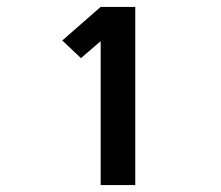

<svg xmlns="http://www.w3.org/2000/svg" viewBox="-20 -858 640 555"><path d="M271 -323V-739L214 -690L160 -741L271 -838H371V-323Z"/></svg>

Font: Iosevka Custom Heavy Extended
Style: Regular
Weight: 900
Width: 7
Monospace: yes
Designer: Belleve Invis
Foundry: Belleve Invis
Version: Version 11.2.4; ttfautohint (v1.8.4)